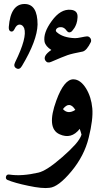

<svg xmlns="http://www.w3.org/2000/svg" viewBox="-20 -707 538 961"><path d="M262 -204Q301 -311 348 -310Q383 -309 411 -264Q437 -221 442 -165Q447 -110 424 -18Q402 73 337 151Q272 229 228 233Q192 238 122 223Q88 216 61.5 208.5Q35 201 18 194Q7 189 10 177Q13 164 29 167Q89 176 172 157Q213 148 292 79Q332 44 356.5 16.5Q381 -11 388 -33Q387 -38 384.5 -45.5Q382 -53 379 -62Q337 -8 278 -35Q211 -65 262 -204ZM357 -157Q328 -204 295 -161Q320 -133 357 -157ZM394 -449Q341 -439 318 -431Q295 -423 235 -397Q217 -389 207 -404Q193 -427 237 -457Q208 -475 203 -498Q195 -542 239 -602Q283 -663 334 -658Q371 -655 368 -619Q367 -601 362.5 -588.5Q358 -576 353 -568Q341 -551 338 -549Q324 -539 313 -554Q302 -570 287 -571Q271 -572 263 -563Q256 -554 263 -547Q294 -518 356 -516Q367 -516 386 -520Q397 -522 404 -523.5Q411 -525 416 -525Q426 -525 433 -515Q438 -506 435 -497Q414 -454 394 -449ZM103 -687Q168 -687 168 -584Q166 -504 90 -377Q78 -356 62 -365Q45 -374 56 -396Q117 -520 101 -566Q93 -584 78 -584Q63 -584 53 -562Q45 -545 33 -550Q23 -554 24 -572Q33 -687 103 -687Z"/></svg>

Font: Amiri
Style: Bold
Weight: 700
Designer: Khaled Hosny
Version: Version 0.113